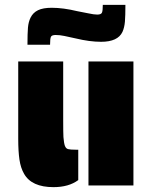

<svg xmlns="http://www.w3.org/2000/svg" viewBox="-20 -763 626 790"><path d="M79 -48Q65 -72 60 -106.5Q55 -141 55 -191V-510H240V-269Q240 -216 241 -199Q243 -174 247 -163Q251 -152 260 -149.5Q269 -147 292 -147H302V-22Q263 7 200 7Q110 7 79 -48ZM344 -510H529V0H344ZM106 -691Q116 -711 136.5 -721Q157 -731 193 -731Q240 -731 298 -717Q312 -714 323.5 -712Q335 -710 344 -708Q367 -703 380 -703Q396 -703 399.5 -711Q403 -719 403 -743H496Q496 -698 494 -674Q492 -650 484 -632Q465 -591 396 -591Q349 -591 291 -605L245 -615Q226 -619 209 -619Q193 -619 189.5 -611.5Q186 -604 186 -579H93Q93 -625 95 -649Q97 -673 106 -691Z"/></svg>

Font: Saira Stencil One
Style: Regular
Weight: 400
Designer: Hector Gatti with collaboration of the Omnibus-Type team
Foundry: Omnibus-Type
Version: Version 1.004